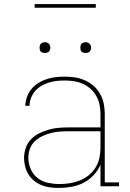

<svg xmlns="http://www.w3.org/2000/svg" viewBox="-20 -914 640 942"><path d="M269 8Q248 8 226.5 5.5Q205 3 185 -5Q165 -13 148 -26.5Q131 -40 120 -58Q109 -76 103.5 -97Q98 -118 98 -139Q98 -164 106.5 -188.5Q115 -213 132.5 -231Q150 -249 172.5 -260Q195 -271 219.5 -278Q244 -285 269 -287Q294 -289 319 -289H473V-355Q473 -377 468.5 -399.5Q464 -422 453 -442Q442 -462 425 -477.5Q408 -493 387 -502.5Q366 -512 343.5 -515.5Q321 -519 298 -519Q278 -519 258.5 -517Q239 -515 220 -509Q201 -503 183.5 -493Q166 -483 153 -468Q140 -453 132.5 -434Q125 -415 125 -395H104Q105 -417 112.5 -438.5Q120 -460 134.5 -477.5Q149 -495 168.5 -507Q188 -519 209.5 -526Q231 -533 253.5 -535.5Q276 -538 298 -538Q324 -538 349 -534Q374 -530 397.5 -519.5Q421 -509 440 -492Q459 -475 471.5 -452.5Q484 -430 489 -405Q494 -380 494 -355V-19H564V0H473V-106Q461 -78 439 -54.5Q417 -31 389.5 -17Q362 -3 331 2.5Q300 8 269 8ZM272 -11Q297 -11 322.5 -15Q348 -19 371.5 -28.5Q395 -38 415 -54Q435 -70 448.5 -91.5Q462 -113 467.5 -138.5Q473 -164 473 -189V-270H319Q297 -270 274.5 -268.5Q252 -267 230.5 -261.5Q209 -256 188.5 -246.5Q168 -237 151.5 -221.5Q135 -206 127 -184.5Q119 -163 119 -141Q119 -112 130.5 -85Q142 -58 164.5 -40.5Q187 -23 215.5 -17Q244 -11 272 -11ZM400 -654Q395 -654 389.5 -655.5Q384 -657 380.5 -660.5Q377 -664 375.5 -669.5Q374 -675 374 -680Q374 -685 375.5 -690.5Q377 -696 380.5 -699.5Q384 -703 389.5 -705Q395 -707 400 -707Q405 -707 410.5 -705Q416 -703 419.5 -699.5Q423 -696 425 -690.5Q427 -685 427 -680Q427 -675 425 -669.5Q423 -664 419.5 -660.5Q416 -657 410.5 -655.5Q405 -654 400 -654ZM200 -654Q195 -654 189.5 -655.5Q184 -657 180.5 -660.5Q177 -664 175.5 -669.5Q174 -675 174 -680Q174 -685 175.5 -690.5Q177 -696 180.5 -699.5Q184 -703 189.5 -705Q195 -707 200 -707Q205 -707 210.5 -705Q216 -703 219.5 -699.5Q223 -696 225 -690.5Q227 -685 227 -680Q227 -675 225 -669.5Q223 -664 219.5 -660.5Q216 -657 210.5 -655.5Q205 -654 200 -654ZM150 -876V-894H450V-876Z"/></svg>

Font: Iosevka Curly Slab ThEx
Style: Regular
Weight: 100
Width: 7
Monospace: yes
Designer: Belleve Invis
Foundry: Belleve Invis
Version: Version 11.1.0; ttfautohint (v1.8.3)